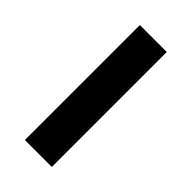

<svg xmlns="http://www.w3.org/2000/svg" viewBox="-178 -591 640 640"><g transform="rotate(45 141.5 -271.0)"><path d="M205 0V-542H78V0Z"/></g></svg>

Font: Noto Sans Myanmar UI SemiBold
Style: Regular
Weight: 600
Designer: Monotype Design Team
Foundry: Monotype Imaging Inc.
Version: Version 2.103